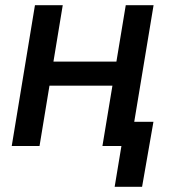

<svg xmlns="http://www.w3.org/2000/svg" viewBox="-20 -559 651 735"><path d="M452.1 -323.2 437 -231H142.1L157.2 -323.2ZM220.2 -539.1 131.3 0H24.9L113.8 -539.1ZM567.9 -539.1 478.5 0H372.1L461.4 -539.1ZM418.9 156.2 444.8 0H406.2L421.4 -92.8H567.4L523.9 156.2Z"/></svg>

Font: Inter 18pt Medium
Style: Italic
Weight: 500
Italic angle: -9.3988°
Designer: Rasmus Andersson
Foundry: rsms
Version: Version 4.001;git-66647c0bb